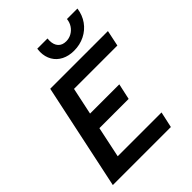

<svg xmlns="http://www.w3.org/2000/svg" viewBox="-258 -1062 1193 1193"><g transform="rotate(-45 338.0 -465.5)"><path d="M169 -698H676L654 -593H273L235 -414H492L469 -309H212L169 -105H554L531 0H21ZM286 -904Q286 -913 288 -931H378Q377 -925 377 -913Q377 -877 395.5 -856.5Q414 -836 448 -836Q473 -836 495 -848Q517 -860 531.5 -881.5Q546 -903 549 -931H641Q634 -880 606.5 -841.5Q579 -803 536 -781.5Q493 -760 441 -760Q395 -760 359.5 -778Q324 -796 305 -829Q286 -862 286 -904Z"/></g></svg>

Font: Azeret Mono Medium
Style: Italic
Weight: 500
Italic angle: -12°
Designer: Martin Vácha
Foundry: Displaay
Version: Version 1.000; Glyphs 3.0.3, build 3074